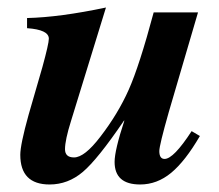

<svg xmlns="http://www.w3.org/2000/svg" viewBox="-20 -482 582 511"><path d="M490 -133 512 -120Q473 -53 435.5 -22Q398 9 353 9Q285 9 285 -51Q285 -82 311 -161H310Q240 -58 200.5 -24.5Q161 9 112 9Q34 9 34 -70Q34 -97 56 -176L93 -304Q110 -366 110 -379Q110 -403 52 -407V-434Q139 -436 262 -462L169 -160Q153 -109 153 -85Q153 -63 177 -63Q205 -63 247 -118Q294 -179 322.5 -243Q351 -307 389 -449H507L429 -183Q404 -95 404 -80Q404 -59 418 -59Q442 -59 490 -133Z"/></svg>

Font: STIX
Style: Bold Italic
Weight: 700
Italic angle: -16.33°
Designer: MicroPress Inc., with final additions and corrections provided by Coen Hoffman, Elsevier (retired)
Version: Version 1.1.1